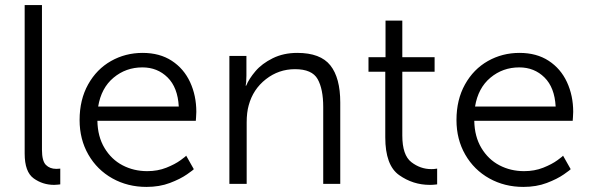

<svg xmlns="http://www.w3.org/2000/svg" viewBox="-20 -723 2322 755"><path d="M145 -703V-134Q145 -90 160.5 -74.5Q176 -59 201 -59Q207 -59 211.5 -59.5Q216 -60 217 -60V2Q215 2 208.5 3Q202 4 193 4Q148 4 112.5 -21.5Q77 -47 77 -119V-703Z M541 -515Q608 -515 655.5 -484Q703 -453 727.5 -400Q752 -347 752 -283Q752 -272 751 -262Q750 -252 750 -248H363Q364 -186 391 -141Q418 -96 462 -73Q506 -50 559 -50Q600 -50 634 -63.5Q668 -77 690 -93Q712 -109 712 -111L742 -58Q742 -56 715.5 -37.5Q689 -19 648 -3.5Q607 12 556 12Q482 12 422 -21.5Q362 -55 327.5 -115Q293 -175 293 -251Q293 -331 326.5 -391Q360 -451 416.5 -483Q473 -515 541 -515ZM540 -458Q475 -458 426.5 -417.5Q378 -377 366 -304H683Q679 -379 639 -418.5Q599 -458 540 -458Z M949 -503V-425Q949 -410 948 -399.5Q947 -389 946 -386H948Q959 -413 984.5 -443Q1010 -473 1052.5 -494Q1095 -515 1149 -515Q1240 -515 1279 -466Q1318 -417 1318 -320V0H1251V-302Q1251 -373 1229 -412Q1207 -451 1140 -451Q1076 -451 1025.5 -411.5Q975 -372 958 -309Q950 -281 950 -241V0H882V-503Z M1429 -441V-498H1496V-642H1562V-498H1689V-441H1562V-190Q1562 -113 1597.5 -85.5Q1633 -58 1676 -58Q1686 -58 1691.5 -59Q1697 -60 1699 -60V2Q1697 2 1689.5 3Q1682 4 1670 4Q1604 4 1549.5 -34.5Q1495 -73 1495 -183V-441Z M2023 -515Q2090 -515 2137.5 -484Q2185 -453 2209.5 -400Q2234 -347 2234 -283Q2234 -272 2233 -262Q2232 -252 2232 -248H1845Q1846 -186 1873 -141Q1900 -96 1944 -73Q1988 -50 2041 -50Q2082 -50 2116 -63.5Q2150 -77 2172 -93Q2194 -109 2194 -111L2224 -58Q2224 -56 2197.5 -37.5Q2171 -19 2130 -3.5Q2089 12 2038 12Q1964 12 1904 -21.5Q1844 -55 1809.5 -115Q1775 -175 1775 -251Q1775 -331 1808.5 -391Q1842 -451 1898.5 -483Q1955 -515 2023 -515ZM2022 -458Q1957 -458 1908.5 -417.5Q1860 -377 1848 -304H2165Q2161 -379 2121 -418.5Q2081 -458 2022 -458Z"/></svg>

Font: Museo Sans Light
Style: Regular
Weight: 300
Designer: Jos Buivenga
Foundry: Jos Buivenga & Rosetta Type Foundry (extension, remastering)
Version: Version 3.600;PS 1.000;hotconv 1.0.88;makeotf.lib2.5.647800;